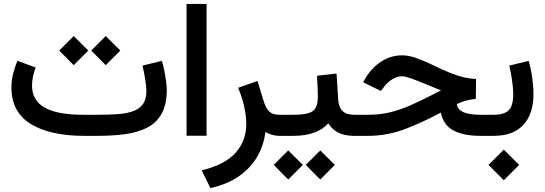

<svg xmlns="http://www.w3.org/2000/svg" viewBox="-20 -692 2775 978"><path d="M476.1 0H410.2Q233.9 0 136 -61Q38.1 -122.1 38.1 -246.1Q38.1 -282.7 46.9 -317.1Q55.7 -351.6 68.8 -382.3L161.6 -348.1Q153.3 -327.1 148.2 -302.7Q143.1 -278.3 143.1 -254.9Q143.6 -180.7 207.3 -144Q271 -107.4 405.3 -107.4H472.7Q523.9 -107.4 569.6 -109.9Q615.2 -112.3 650.4 -123Q685.5 -133.8 705.6 -158.7Q725.6 -183.6 725.6 -228.5Q725.6 -250 720 -285.9Q714.4 -321.8 706.1 -357.9L804.7 -381.8Q812 -357.4 817.6 -328.6Q823.2 -299.8 826.4 -274.7Q829.6 -249.5 829.6 -235.8Q829.6 -158.7 802.7 -111.8Q775.9 -64.9 727.8 -40.8Q679.7 -16.6 615.5 -8.3Q551.3 0 476.1 0ZM444.8 -434.6 518.6 -508.3 592.8 -434.6 518.6 -359.9ZM281.7 -434.6 355.5 -508.3 429.7 -434.6 355.5 -359.9Z M930.2 -671.9H1032.2V-0.5H930.2Z M1332 -20Q1324.2 45.4 1292 103Q1259.8 160.6 1200.2 203.4Q1140.6 246.1 1051.8 266.1L1007.3 175.8Q1127 146.5 1180.7 85.4Q1234.4 24.4 1234.4 -59.6Q1234.4 -102.1 1223.6 -149.9Q1212.9 -197.8 1192.9 -244.6L1291.5 -279.8L1324.7 -171.4Q1336.9 -135.7 1354.2 -121.6Q1371.6 -107.4 1402.8 -107.4H1421.9V0H1408.2Q1382.3 0 1363 -6.1Q1343.8 -12.2 1332 -20Z M1796.4 0H1784.7Q1735.8 0 1703.9 -16.1Q1671.9 -32.2 1651.9 -64Q1624 -31.7 1578.9 -15.9Q1533.7 0 1475.1 0H1402.3V-107.4H1476.1Q1547.4 -107.4 1573 -126Q1598.6 -144.5 1599.1 -198.7Q1599.1 -224.6 1597.7 -252.7Q1596.2 -280.8 1594.7 -306.2L1694.3 -317.4L1702.6 -186.5Q1705.1 -145.5 1724.9 -126.5Q1744.6 -107.4 1785.6 -107.4H1796.4ZM1537.6 147.9 1611.3 74.2 1685.5 147.9 1611.3 222.7ZM1374.5 147.9 1448.2 74.2 1522.5 147.9 1448.2 222.7Z M2403.8 -188.5Q2381.3 -186 2359.1 -180.7Q2336.9 -175.3 2307.1 -162.1Q2310.1 -134.8 2339.4 -121.1Q2368.7 -107.4 2429.7 -107.4H2456.1V0H2427.7Q2341.3 0 2289.8 -27.3Q2238.3 -54.7 2225.6 -118.7Q2136.2 -70.3 2044.7 -35.2Q1953.1 0 1855 0H1776.9V-107.4H1856.4Q1916 -107.4 1967.5 -120.1Q2019 -132.8 2072.3 -156.2Q2125.5 -179.7 2189.9 -212.9L2226.6 -231.9Q2216.8 -234.9 2203.4 -241Q2189.9 -247.1 2155.8 -260.7Q2106 -281.2 2074.2 -292.5Q2042.5 -303.7 2028.3 -303.7Q2003.4 -303.7 1979.2 -288.8Q1955.1 -273.9 1938 -252L1919.9 -228.5L1829.6 -273.4L1842.3 -294.9Q1873.5 -347.2 1922.1 -378.7Q1970.7 -410.2 2028.8 -410.2Q2061.5 -410.2 2099.6 -396.7Q2137.7 -383.3 2181.2 -362.3Q2234.4 -336.4 2272.5 -321Q2310.5 -305.7 2341.6 -298.3Q2372.6 -291 2404.8 -289.6Z M2697.3 -212.9Q2697.3 -111.8 2645.8 -55.9Q2594.2 0 2494.6 0H2436.5V-107.4H2494.6Q2548.3 -107.4 2571.3 -130.4Q2594.2 -153.3 2594.2 -211.4Q2594.2 -241.2 2588.4 -282Q2582.5 -322.8 2574.2 -357.9L2672.9 -381.8Q2684.6 -341.8 2690.9 -296.6Q2697.3 -251.5 2697.3 -212.9ZM2468.3 147.9 2546.4 70.3 2624.5 147.9 2546.4 226.1Z"/></svg>

Font: Vazir Medium WOL-UI
Style: Medium-WOL-UI
Weight: 500
Designer: Saber Rastikerdar
Foundry: Saber Rastikerdar
Version: Version 30.1.0